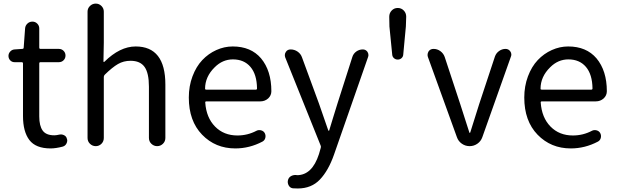

<svg xmlns="http://www.w3.org/2000/svg" viewBox="-20 -816 3450 1072"><path d="M262.7 12.7Q179.7 12.7 144 -34.2Q108.4 -81.1 108.4 -168V-461.9Q108.4 -468.8 100.6 -468.8H61.5Q46.9 -468.8 37.1 -479Q27.3 -489.3 27.3 -503.9Q27.3 -517.6 37.1 -528.3Q46.9 -539.1 61.5 -540L104.5 -543Q112.3 -543 112.3 -550.8L120.1 -657.2Q121.1 -672.9 132.8 -684.1Q144.5 -695.3 161.1 -695.3Q176.8 -695.3 188 -684.1Q199.2 -672.9 199.2 -657.2V-550.8Q199.2 -543 206.1 -543H308.6Q324.2 -543 335 -532.2Q345.7 -521.5 345.7 -505.9Q345.7 -490.2 335 -479.5Q324.2 -468.8 308.6 -468.8H206.1Q199.2 -468.8 199.2 -461.9V-166Q199.2 -113.3 218.3 -86.9Q237.3 -60.5 283.2 -60.5Q294.9 -60.5 311.5 -64.5Q325.2 -67.4 337.9 -61Q350.6 -54.7 353.5 -41Q355.5 -36.1 355.5 -31.2Q355.5 -22.5 350.6 -13.7Q343.8 -1 329.1 2.9Q291 12.7 262.7 12.7Z M468.8 -45.9V-751Q468.8 -769.5 482.4 -782.7Q496.1 -795.9 514.6 -795.9Q533.2 -795.9 546.4 -782.7Q559.6 -769.5 559.6 -751V-578.1L557.6 -473.6Q556.6 -471.7 558.6 -470.7Q560.5 -469.7 562.5 -470.7Q649.4 -556.6 737.3 -556.6Q903.3 -556.6 903.3 -343.8V-45.9Q903.3 -26.4 889.6 -13.2Q876 0 857.4 0Q838.9 0 825.2 -13.2Q811.5 -26.4 811.5 -45.9V-332Q811.5 -408.2 787.1 -442.4Q762.7 -476.6 709 -476.6Q669.9 -476.6 638.7 -458.5Q607.4 -440.4 565.4 -399.4Q559.6 -393.6 559.6 -386.7V-45.9Q559.6 -26.4 546.4 -13.2Q533.2 0 514.6 0Q496.1 0 482.4 -13.2Q468.8 -26.4 468.8 -45.9Z M1293.9 12.7Q1182.6 12.7 1108.4 -64Q1034.2 -140.6 1034.2 -271.5Q1034.2 -335 1054.7 -389.6Q1075.2 -444.3 1109.4 -480.5Q1143.6 -516.6 1188 -536.6Q1232.4 -556.6 1279.3 -556.6Q1380.9 -556.6 1437.5 -490.2Q1495.1 -420.9 1495.1 -306.6Q1495.1 -283.2 1477.5 -266.6Q1459 -250 1433.6 -250H1132.8Q1125 -250 1126 -243.2Q1131.8 -159.2 1180.7 -109.4Q1229.5 -59.6 1305.7 -59.6Q1362.3 -59.6 1412.1 -85.9Q1423.8 -91.8 1437.5 -88.4Q1451.2 -85 1458 -73.2Q1464.8 -60.5 1461.4 -46.4Q1458 -32.2 1445.3 -25.4Q1373 12.7 1293.9 12.7ZM1125 -320.3Q1125 -315.4 1131.8 -315.4H1408.2Q1415 -315.4 1415 -322.3Q1415 -322.3 1415 -322.3Q1414.1 -400.4 1378.4 -442.4Q1342.8 -484.4 1280.3 -484.4Q1222.7 -484.4 1178.7 -440.4Q1125 -387.7 1125 -320.3Z M1642.6 236.3Q1627.9 236.3 1615.2 235.4Q1599.6 233.4 1591.8 219.2Q1584 205.1 1587.9 189.5Q1591.8 174.8 1604.5 167.5Q1617.2 160.2 1633.8 161.1Q1635.7 162.1 1637.7 162.1Q1722.7 162.1 1760.7 44.9L1770.5 10.7Q1773.4 3.9 1770.5 -2.9L1572.3 -496.1Q1570.3 -502.9 1570.3 -508.8Q1570.3 -517.6 1576.2 -526.4Q1585 -540 1602.5 -540Q1624 -540 1641.6 -527.8Q1659.2 -515.6 1666 -496.1L1760.7 -238.3Q1798.8 -127 1812.5 -88.9Q1813.5 -85.9 1815.9 -85.9Q1818.4 -85.9 1818.4 -88.9Q1824.2 -106.4 1839.8 -159.2Q1855.5 -211.9 1864.3 -238.3L1947.3 -498Q1953.1 -516.6 1969.2 -528.3Q1985.4 -540 2005.9 -540Q2021.5 -540 2031.2 -527.3Q2037.1 -518.6 2037.1 -508.8Q2037.1 -503.9 2035.2 -498L1844.7 47.9Q1813.5 136.7 1766.1 186.5Q1718.8 236.3 1642.6 236.3Z M2169.9 -510.7 2154.3 -668 2153.3 -722.7Q2153.3 -743.2 2167 -757.3Q2180.7 -771.5 2200.7 -771.5Q2220.7 -771.5 2234.4 -757.3Q2248 -743.2 2248 -722.7L2246.1 -668L2231.4 -510.7Q2230.5 -499 2221.7 -491.2Q2212.9 -483.4 2200.7 -483.4Q2188.5 -483.4 2179.7 -491.2Q2170.9 -499 2169.9 -510.7Z M2531.2 -49.8 2369.1 -498Q2367.2 -503.9 2367.2 -509.8Q2367.2 -519.5 2373 -529.3Q2382.8 -543 2400.4 -543Q2421.9 -543 2439 -530.3Q2456.1 -517.6 2462.9 -498L2549.8 -234.4Q2554.7 -219.7 2572.8 -162.6Q2590.8 -105.5 2600.6 -76.2Q2600.6 -74.2 2602.5 -74.2Q2604.5 -74.2 2605.5 -76.2Q2649.4 -214.8 2655.3 -234.4L2743.2 -500Q2750 -519.5 2766.6 -531.2Q2783.2 -543 2802.7 -543Q2819.3 -543 2829.1 -529.3Q2835 -521.5 2835 -511.7Q2835 -505.9 2833 -501L2672.9 -49.8Q2665 -27.3 2645.5 -13.7Q2626 0 2602.1 0Q2578.1 0 2558.6 -13.7Q2539.1 -27.3 2531.2 -49.8Z M3167 12.7Q3055.7 12.7 2981.4 -64Q2907.2 -140.6 2907.2 -271.5Q2907.2 -335 2927.7 -389.6Q2948.2 -444.3 2982.4 -480.5Q3016.6 -516.6 3061 -536.6Q3105.5 -556.6 3152.3 -556.6Q3253.9 -556.6 3310.5 -490.2Q3368.2 -420.9 3368.2 -306.6Q3368.2 -283.2 3350.6 -266.6Q3332 -250 3306.6 -250H3005.9Q2998 -250 2999 -243.2Q3004.9 -159.2 3053.7 -109.4Q3102.5 -59.6 3178.7 -59.6Q3235.4 -59.6 3285.2 -85.9Q3296.9 -91.8 3310.5 -88.4Q3324.2 -85 3331.1 -73.2Q3337.9 -60.5 3334.5 -46.4Q3331.1 -32.2 3318.4 -25.4Q3246.1 12.7 3167 12.7ZM2998 -320.3Q2998 -315.4 3004.9 -315.4H3281.2Q3288.1 -315.4 3288.1 -322.3Q3288.1 -322.3 3288.1 -322.3Q3287.1 -400.4 3251.5 -442.4Q3215.8 -484.4 3153.3 -484.4Q3095.7 -484.4 3051.8 -440.4Q2998 -387.7 2998 -320.3Z"/></svg>

Font: Gen Jyuu Gothic P Regular
Style: Regular
Weight: 400
Designer: [Source Han Sans]
Ryoko NISHIZUKA  (kana & ideographs); Paul D. Hunt (Latin, Greek & Cyrillic); Wenlong ZHANG  (bopomofo
Version: Version 1.002.20150607